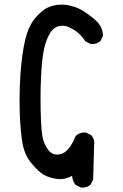

<svg xmlns="http://www.w3.org/2000/svg" viewBox="-20 -785 540 844"><path d="M296.9 -12.2Q270.5 2.4 244.6 2.4Q239.7 2.4 234.4 2Q198.7 -2 173.8 -16.1Q149.4 -29.8 118.9 -66.4Q88.4 -103 79.1 -153.8Q70.3 -203.1 66.9 -285.2Q65.9 -314 65.9 -343.8Q65.9 -398.9 69.8 -458Q76.2 -548.8 91.1 -611.3Q106 -673.8 139.6 -711.4Q173.3 -749 207 -758.3Q228 -764.6 250 -764.6Q277.3 -764.6 306.2 -755.4Q321.3 -750.5 334.5 -743.2Q360.8 -729 394.5 -701.2Q430.7 -671.9 432.6 -629.4V-627.4L421.4 -604.5Q412.1 -596.7 403.1 -594Q394 -591.3 385.7 -591.3Q382.3 -591.3 377.9 -591.8L355 -603.5Q342.8 -623 326.9 -637.5Q311 -651.9 286.1 -664.1Q270 -671.9 253.9 -671.9Q229 -671.9 211.9 -654.8Q205.6 -648.4 200.2 -639.6Q183.1 -612.3 173.6 -568.8Q164.1 -525.4 160.6 -450.2Q158.2 -397.5 158.2 -359.9Q158.2 -236.3 166 -188Q171.4 -152.8 192.9 -125Q207.5 -105.5 231 -105.5Q238.8 -105.5 247.1 -107.9Q283.2 -116.2 312 -185.5L313 -187.5L314 -188.5Q330.1 -202.6 351.1 -202.6Q354 -202.6 358.4 -202.1L380.9 -190.9L381.8 -189.9Q394.5 -175.3 394.5 -155.8Q394.5 -150.4 393.6 -144.5L389.6 3.9L378.4 26.4L377 27.3Q363.3 39.6 342.8 39.6Q339.8 39.6 335 39.1L312 27.8L311 26.4Q298.8 9.8 296.9 -12.2Z"/></svg>

Font: Bakudai
Style: Bold
Weight: 700
Version: Version 1.48